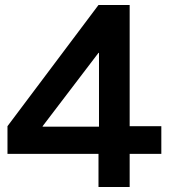

<svg xmlns="http://www.w3.org/2000/svg" viewBox="-20 -750 683 770"><path d="M375 0V-133H10V-244L375 -730H500V-244H627V-133H500V0ZM151 -242H377V-538H375L151 -244Z"/></svg>

Font: M PLUS 1 SemiBold
Style: Regular
Weight: 600
Designer: Coji Morishita
Foundry: UNDERFOREST DESIGN
Version: Version 1.001